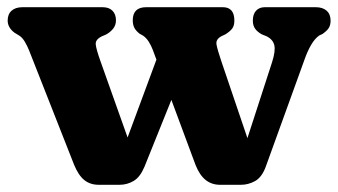

<svg xmlns="http://www.w3.org/2000/svg" viewBox="-20 -498 929 528"><path d="M308.8 10.2H251.7Q228.1 10.2 212 -2.7Q195.8 -15.6 183.8 -44.8L60.3 -358.6Q55 -371.8 48.3 -383.1Q41.6 -394.4 33.7 -399.6L19.7 -408.2Q10.2 -415.4 5.7 -423.7Q1.1 -431.9 1.1 -441.4Q1.1 -459 11.9 -468.6Q22.6 -478.2 42.1 -478.2H261.9Q280 -478.2 289.4 -468.4Q298.9 -458.6 298.9 -442.2Q298.9 -428.6 290.9 -418.8Q282.9 -409 271.5 -403L260.7 -398.4Q241.8 -389.5 243.3 -375.7Q244.8 -361.9 256.2 -330L352.4 -59.4L308.1 -58.5L424.8 -373.5L491.1 -322.2L377.4 -39.7Q365.5 -11.1 347.5 -0.4Q329.5 10.2 308.8 10.2ZM642.3 10.2H585.2Q562.3 10.2 545.6 -3Q528.9 -16.3 517.7 -44.5L400.2 -360.8Q395.8 -372.5 389.1 -383.2Q382.4 -393.9 373.1 -400.2L363.7 -405.4Q352.7 -414.3 348.9 -422.7Q345.1 -431 345.1 -442.2Q345.1 -478.2 382.1 -478.2H592.7Q624.5 -478.2 624.5 -441.4Q624.5 -427 618.3 -419.1Q612.1 -411.1 599.5 -403.4L588.5 -398.2Q572.9 -389.7 575.4 -375.6Q577.9 -361.5 588.4 -330.4L680.2 -59.8L641.2 -58.9L728.1 -326.7Q738 -357.3 734.4 -373.4Q730.9 -389.4 712.8 -398.4L700.3 -403.4Q688.5 -409.7 681.9 -418.6Q675.3 -427.4 675.3 -441.4Q675.3 -459 684.2 -468.6Q693.1 -478.2 708.3 -478.2H848.1Q867.4 -478.2 878.2 -468.6Q889.1 -459 889.1 -441.4Q889.1 -429.5 884.5 -421.7Q880 -413.8 866.9 -404.6L857.9 -400.4Q845.9 -392 835.9 -375.1Q826 -358.2 818 -335.8L710.8 -39.5Q700.1 -10.5 681.5 -0.1Q662.9 10.2 642.3 10.2Z"/></svg>

Font: Fraunces SuperSoft
Style: Regular
Weight: 900
Version: Version 1.000;[b76b70a41]